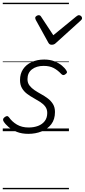

<svg xmlns="http://www.w3.org/2000/svg" viewBox="-20 -950 614 1390"><path d="M185 19Q138 19 102.5 5Q67 -9 42.5 -30Q18 -51 6 -71Q1 -79 2.5 -87Q4 -95 14 -102Q23 -109 30.5 -109.5Q38 -110 45 -101Q67 -69 102.5 -48Q138 -27 187 -27Q225 -27 255.5 -38.5Q286 -50 304 -73.5Q322 -97 322 -132Q322 -159 308 -178Q294 -197 271.5 -211.5Q249 -226 223.5 -240Q198 -254 175.5 -271Q153 -288 139 -312Q125 -336 125 -371Q125 -416 147 -449Q169 -482 209 -500.5Q249 -519 300 -519Q342 -519 374.5 -506Q407 -493 428.5 -475Q450 -457 460 -440Q466 -431 465 -425.5Q464 -420 453 -412Q445 -406 438 -406.5Q431 -407 424 -414Q398 -442 368.5 -457.5Q339 -473 296 -473Q244 -473 211.5 -448Q179 -423 179 -377Q179 -350 193.5 -331Q208 -312 230.5 -297Q253 -282 278.5 -268Q304 -254 326.5 -237Q349 -220 363.5 -196.5Q378 -173 378 -139Q378 -86 351.5 -51Q325 -16 281 1.5Q237 19 185 19ZM552 -840Q560 -840 567 -833.5Q574 -827 574 -819Q574 -813 571.5 -809.5Q569 -806 565 -802L385 -639Q377 -631 369.5 -628.5Q362 -626 354 -626Q347 -626 341 -629Q335 -632 330 -641L240 -804Q238 -808 236.5 -812Q235 -816 235 -820Q235 -829 244 -834.5Q253 -840 259 -840Q266 -840 270 -837.5Q274 -835 277 -830L366 -695L531 -830Q538 -835 542 -837.5Q546 -840 552 -840ZM0 410H479V420H0ZM0 -20H479V0H0ZM0 -505H479V-500H0ZM0 -930H479V-920H0Z"/></svg>

Font: Playwrite DE LA Guides
Style: Regular
Weight: 400
Designer: Veronika Burian, José Scaglione
Foundry: TypeTogether
Version: Version 1.003